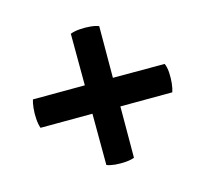

<svg xmlns="http://www.w3.org/2000/svg" viewBox="-105 -720 839 785"><g transform="rotate(30 314.5 -328.0)"><path d="M160 -88Q145 -95 127 -110.5Q109 -126 95 -143.5Q81 -161 75 -173L230 -329L75 -483Q82 -499 97 -516.5Q112 -534 129.5 -548.5Q147 -563 160 -568L314 -413L469 -568Q485 -562 502.5 -546.5Q520 -531 534 -513.5Q548 -496 554 -483L399 -327L552 -173Q546 -159 531 -141.5Q516 -124 499 -110Q482 -96 469 -91L315 -244Z"/></g></svg>

Font: Calistoga
Style: Regular
Weight: 400
Designer: Yvonne Schuttler, Eben Sorkin
Foundry: www.sorkintype.com
Version: Version 1.010; ttfautohint (v1.8.4.7-5d5b)